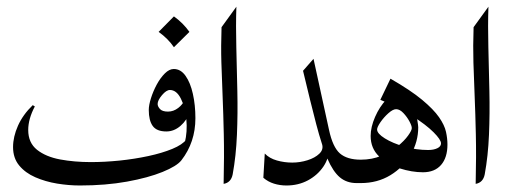

<svg xmlns="http://www.w3.org/2000/svg" viewBox="-20 -554 1560 581"><path d="M544.4 -132.3 571.3 -196.3Q571.3 -123.5 528.8 -68.8Q515.1 -51.3 471.9 -33.7Q428.7 -16.1 364.3 -4.4Q299.8 7.3 221.7 7.3Q188 7.3 152.6 1.5Q117.2 -4.4 86.9 -17.6Q56.6 -30.8 38.1 -53.2Q19.5 -75.7 19.5 -108.9Q19.5 -140.1 34.4 -173.6Q49.3 -207 79.1 -235.8L85.4 -231.9Q65.4 -194.3 65.4 -160.6Q65.4 -122.1 92 -100.8Q118.7 -79.6 161.9 -71.5Q205.1 -63.5 254.9 -63.5Q296.4 -63.5 341.8 -68.1Q387.2 -72.8 429 -81.8Q470.7 -90.8 501.5 -103.5Q532.2 -116.2 544.4 -132.3ZM539.1 -122.1Q547.4 -155.3 543.9 -192.4Q540.5 -229.5 527.3 -255.6Q514.2 -281.7 494.1 -281.7Q483.4 -281.7 470.2 -266.1Q457 -250.5 457 -239.3Q457 -231.9 464.1 -224.1Q471.2 -216.3 488.3 -216.3Q504.9 -216.3 519.3 -227.3Q533.7 -238.3 539.6 -253.9L552.2 -212.4Q545.9 -190.4 526.4 -173.3Q506.8 -156.2 483.4 -156.2Q454.1 -156.2 442.1 -172.9Q430.2 -189.5 430.2 -221.2Q430.2 -235.8 436.8 -256.8Q443.4 -277.8 454.3 -298.1Q465.3 -318.4 478.8 -331.8Q492.2 -345.2 505.9 -345.2Q526.9 -345.2 541.5 -324.5Q556.2 -303.7 563.7 -269.8Q571.3 -235.8 571.3 -196.3Q566.4 -172.4 557.9 -154.3Q549.3 -136.2 539.1 -122.1ZM506.3 -504.4Q534.2 -484.4 553.2 -457.5L506.3 -411.1Q488.8 -437 460 -457.5Z M650.4 -471.7 695.3 -533.7Q693.4 -476.1 695.1 -410.9Q696.8 -345.7 698.2 -278.3Q699.7 -210.9 697 -146.5Q694.3 -82 684.1 -26.4Q679.2 -1.5 656.7 2.4Q658.7 -83.5 657.2 -147.5Q655.8 -211.4 653.6 -263.4Q651.4 -315.4 649.9 -364.7Q648.4 -414.1 650.4 -471.7Z M1059.1 0Q1029.3 0 1008.5 -17.3Q987.8 -34.7 970.9 -73.7Q954.1 -112.8 937 -178Q919.9 -243.2 897 -339.8L928.7 -376L975.6 -161.1Q986.8 -108.9 1008.5 -89.8Q1030.3 -70.8 1071.8 -70.8Q1095.7 -70.8 1095.7 -35.6Q1095.7 0 1071.8 0ZM846.7 7.3Q827.1 7.3 809.1 1.7Q791 -3.9 776.9 -16.1L781.2 -89.4Q795.4 -74.7 817.9 -68.4Q840.3 -62 864.3 -62Q887.7 -62 910.4 -69.1Q933.1 -76.2 946.3 -88.9Q959.5 -101.6 954.6 -117.7L976.1 -107.4Q976.1 -75.7 958.5 -49.8Q940.9 -23.9 911.9 -8.3Q882.8 7.3 846.7 7.3Z M1161.6 -315.9Q1222.7 -280.8 1257.3 -252Q1292 -223.1 1308.6 -199.2Q1325.2 -175.3 1329.6 -155Q1334 -134.8 1334 -116.7Q1334 -77.1 1314.7 -54.9Q1295.4 -32.7 1259.8 -32.7Q1226.6 -32.7 1189.7 -44.4Q1152.8 -56.2 1127.2 -80.6Q1101.6 -105 1101.6 -142.6Q1101.6 -169.4 1115 -200.2Q1128.4 -231 1149.2 -252.9Q1169.9 -274.9 1192.9 -274.9Q1207.5 -274.9 1217.8 -260.5Q1228 -246.1 1234.1 -226.3Q1240.2 -206.5 1242.9 -189.9Q1245.6 -173.3 1245.6 -168.9Q1245.6 -125 1223.1 -86.4Q1200.7 -47.9 1161.4 -23.9Q1122.1 0 1071.8 0Q1051.8 0 1051.8 -35.6Q1051.8 -70.8 1071.8 -70.8Q1106 -70.8 1134.3 -82.8Q1162.6 -94.7 1183.1 -111.3Q1203.6 -127.9 1214.8 -143.6Q1226.1 -159.2 1226.1 -166.5Q1226.1 -173.3 1218.8 -187Q1211.4 -200.7 1200.4 -212.2Q1189.5 -223.6 1178.7 -223.6Q1168.9 -223.6 1155.3 -211.4Q1141.6 -199.2 1131.3 -184.3Q1121.1 -169.4 1121.1 -162.1Q1121.1 -149.9 1144.5 -135.3Q1168 -120.6 1203.6 -110.4Q1239.3 -100.1 1275.4 -100.1Q1292.5 -100.1 1303.5 -105.5Q1314.5 -110.8 1314.5 -120.1Q1314.5 -131.3 1292 -153.8Q1269.5 -176.3 1228.3 -202.6Q1187 -229 1130.9 -252Z M1413.1 -471.7 1458 -533.7Q1456.1 -476.1 1457.8 -410.9Q1459.5 -345.7 1460.9 -278.3Q1462.4 -210.9 1459.7 -146.5Q1457 -82 1446.8 -26.4Q1441.9 -1.5 1419.4 2.4Q1421.4 -83.5 1419.9 -147.5Q1418.5 -211.4 1416.3 -263.4Q1414.1 -315.4 1412.6 -364.7Q1411.1 -414.1 1413.1 -471.7Z"/></svg>

Font: Lateef Light
Style: Regular
Weight: 300
Designer: SIL International
Foundry: SIL International
Version: Version 4.200